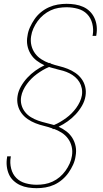

<svg xmlns="http://www.w3.org/2000/svg" viewBox="-20 -843 540 1006"><path d="M172 143Q150 143 127.5 139.5Q105 136 85.5 127Q66 118 50.5 103.5Q35 89 26.5 69.5Q18 50 15.5 27.5Q13 5 17 -18Q17 -19 17 -20.5Q17 -22 18 -24H37Q37 -22 36.5 -21Q36 -20 36 -18Q31 11 38.5 40.5Q46 70 65.5 89.5Q85 109 113.5 117Q142 125 172 125Q193 125 214 121.5Q235 118 255.5 108.5Q276 99 293 84.5Q310 70 323 52Q336 34 345 14Q354 -6 357 -27Q361 -52 355.5 -75Q350 -98 336.5 -116.5Q323 -135 303.5 -147.5Q284 -160 262 -168Q261 -167 259.5 -166.5Q258 -166 257 -166L255 -170Q233 -178 210 -183.5Q187 -189 165.5 -197.5Q144 -206 125 -219Q106 -232 92.5 -250.5Q79 -269 73.5 -292Q68 -315 72 -340Q76 -366 90 -390.5Q104 -415 123 -435.5Q142 -456 165 -472.5Q188 -489 213 -501Q191 -511 172 -525.5Q153 -540 140.5 -560.5Q128 -581 123.5 -605Q119 -629 124 -655Q127 -678 137 -700Q147 -722 161 -742.5Q175 -763 194.5 -779Q214 -795 236.5 -805Q259 -815 282.5 -819Q306 -823 329 -823Q351 -823 373.5 -819.5Q396 -816 416 -807Q436 -798 451 -783Q466 -768 475 -748.5Q484 -729 486.5 -706.5Q489 -684 485 -661Q485 -660 484.5 -658Q484 -656 484 -655H465Q465 -656 465 -657.5Q465 -659 466 -660Q471 -690 463.5 -719.5Q456 -749 436.5 -769Q417 -789 388 -797Q359 -805 329 -805Q308 -805 286.5 -801.5Q265 -798 245 -788.5Q225 -779 207.5 -764.5Q190 -750 177 -732Q164 -714 155 -694Q146 -674 143 -653Q139 -628 144.5 -605Q150 -582 163.5 -563.5Q177 -545 196.5 -532.5Q216 -520 238 -512Q239 -513 240.5 -513.5Q242 -514 243 -514L245 -510Q267 -502 290 -496.5Q313 -491 334.5 -482.5Q356 -474 375 -461Q394 -448 407.5 -429.5Q421 -411 426.5 -388Q432 -365 428 -340Q424 -314 410 -289.5Q396 -265 377 -244.5Q358 -224 335 -207.5Q312 -191 287 -179Q309 -169 328 -154.5Q347 -140 359.5 -119.5Q372 -99 376.5 -75Q381 -51 376 -25Q373 -2 363 20Q353 42 339 62Q325 82 305.5 98.5Q286 115 264 125Q242 135 218.5 139Q195 143 172 143ZM263 -188Q280 -195 296 -204.5Q312 -214 327 -225Q342 -236 355 -249Q368 -262 379 -277Q390 -292 398 -309Q406 -326 409 -343Q409 -343 409 -343Q409 -343 409 -343Q412 -362 408.5 -380Q405 -398 396 -413Q387 -428 373.5 -439.5Q360 -451 344 -459Q328 -467 311 -472Q294 -477 276 -481L274 -482Q265 -484 256 -486.5Q247 -489 237 -492Q220 -485 204 -475.5Q188 -466 173 -455Q158 -444 145 -431Q132 -418 121 -403Q110 -388 102 -371Q94 -354 91 -337Q91 -337 91 -337Q91 -337 91 -337Q87 -314 92.5 -293.5Q98 -273 111 -256.5Q124 -240 142 -229Q160 -218 180 -211Q200 -204 221 -199Q242 -194 263 -188Z"/></svg>

Font: Iosevka Curly Thin Oblique
Style: Regular
Weight: 100
Italic angle: -9°
Monospace: yes
Designer: Belleve Invis
Foundry: Belleve Invis
Version: Version 11.1.0; ttfautohint (v1.8.3)